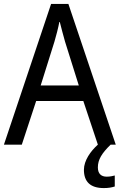

<svg xmlns="http://www.w3.org/2000/svg" viewBox="-20 -736 610 977"><path d="M478 0C441 33 407 81 407 128C407 188 439 221 508 221C532 221 548 218 564 213V157C555 159 542 163 523 163C494 163 478 147 478 116C478 76 498 44 543 0H569L328 -716H240L0 0H91L164 -222H404ZM311 -524 381 -301H187L257 -524C265 -551 276 -592 283 -629C289 -602 305 -547 311 -524Z"/></svg>

Font: Noto Sans Georgian SemiCondensed
Style: Regular
Weight: 400
Width: 4
Designer: Monotype Design Team, Akaki Razmadze
Foundry: Google LLC
Version: Version 2.005